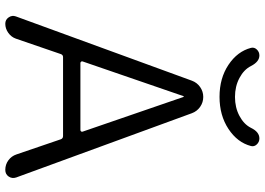

<svg xmlns="http://www.w3.org/2000/svg" viewBox="-154 -822 977 708"><g transform="rotate(90 334.0 -468.5)"><path d="M452 -906Q467 -937 491 -937Q504 -937 513 -927.5Q522 -918 519 -906Q506 -856 456 -823Q406 -790 337.5 -790Q269 -790 219.5 -823Q170 -856 157 -906Q154 -918 163 -927.5Q172 -937 185 -937Q208 -937 224 -906Q237 -880 268 -863.5Q299 -847 338 -847Q377 -847 408 -863.5Q439 -880 452 -906ZM207 -285Q206 -282 208 -279.5Q210 -277 213 -277H460Q463 -277 465 -279.5Q467 -282 466 -285L338 -657Q338 -658 337 -658Q335 -658 335 -657ZM68 0Q53 0 44.5 -12.5Q36 -25 41 -39L278 -688Q285 -707 301.5 -718.5Q318 -730 338 -730Q358 -730 374.5 -718.5Q391 -707 398 -688L635 -40Q640 -25 631.5 -12.5Q623 0 607 0Q587 0 571.5 -11.5Q556 -23 550 -41L494 -205Q491 -213 482 -213H191Q183 -213 180 -205L123 -39Q117 -22 101.5 -11Q86 0 68 0Z"/></g></svg>

Font: Rounded Mplus 1c
Style: Regular
Weight: 400
Version: Version 1.059.20150529